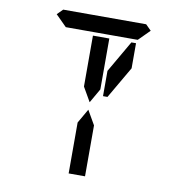

<svg xmlns="http://www.w3.org/2000/svg" viewBox="-94 -1087 1004 1062"><g transform="rotate(10 408.0 -556.5)"><path d="M144 -969 175 -1000H641L672 -969L610 -907H590H454H362H226H206ZM362 -673V-887H454V-876V-673V-601L408 -521L362 -601ZM578 -887H604V-746L500 -567H475V-709ZM454 -157V-113H362V-327V-399L408 -479L454 -399V-327Z"/></g></svg>

Font: DSEG14 Classic
Style: Regular
Weight: 400
Designer: Keshikan(Twitter:@keshinomi_88pro)
Version: Version 0.46